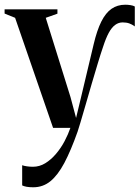

<svg xmlns="http://www.w3.org/2000/svg" viewBox="-32 -542 592 814"><path d="M109 252Q92.5 252 80.5 249.8Q68.5 247.5 62 244V158.5Q70 161.5 82.5 163.2Q95 165 107.5 165Q135.5 165 160 150Q184.5 135 205.5 110.2Q226.5 85.5 241.8 56.5Q257 27.5 266.5 0H193L32 -466.5L-12.5 -484.5V-502.5H211.5V-484L162 -466.5L267 -130L290.5 -42L310.5 -125L365 -354Q379 -413.5 397.5 -450.5Q416 -487.5 441 -504.8Q466 -522 499 -522Q510.5 -522 521.5 -520.2Q532.5 -518.5 539.5 -514.5V-430Q528 -438.5 516 -442.8Q504 -447 488 -447Q470.5 -447 456 -436.2Q441.5 -425.5 429.2 -403Q417 -380.5 405.5 -345Q395.5 -316 382.8 -274Q370 -232 356.5 -185.8Q343 -139.5 330.8 -97Q318.5 -54.5 309.5 -24.2Q300.5 6 297 16Q268.5 96.5 240.8 148.8Q213 201 181.5 226.5Q150 252 109 252Z"/></svg>

Font: Merriweather 144pt SemiBold
Style: Regular
Weight: 600
Version: Version 2.100